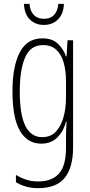

<svg xmlns="http://www.w3.org/2000/svg" viewBox="-20 -739 470 1001"><path d="M201 -539Q253 -539 282 -511Q311 -483 324 -445H327L332 -529H361V29Q361 134 317.5 188Q274 242 179 242Q114 242 63 211V173Q92 190 119 198.5Q146 207 179 207Q251 207 287.5 166Q324 125 324 33V-8Q324 -30 324.5 -52Q325 -74 327 -104H324Q311 -54 278.5 -22Q246 10 195 10Q123 10 84 -57Q45 -124 45 -263Q45 -393 83 -466Q121 -539 201 -539ZM205 -504Q138 -504 110.5 -438.5Q83 -373 83 -263Q83 -140 112.5 -82Q142 -24 200 -24Q245 -24 272 -53.5Q299 -83 311.5 -129.5Q324 -176 324 -226V-317Q324 -370 312 -412.5Q300 -455 273.5 -479.5Q247 -504 205 -504ZM313 -719Q312 -669 283.5 -639Q255 -609 208 -609Q165 -609 136 -637Q107 -665 105 -719H134Q136 -683 155.5 -662Q175 -641 209 -641Q244 -641 263 -662.5Q282 -684 284 -719Z"/></svg>

Font: Noto Sans Gurmukhi ExtraCondensed ExtraLight
Style: Regular
Weight: 200
Width: 2
Designer: Jelle Bosma - Monotype Design Team
Foundry: Monotype Imaging Inc.
Version: Version 2.004; ttfautohint (v1.8.4.7-5d5b)